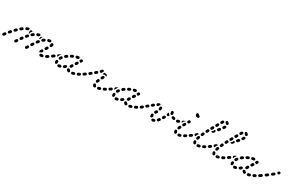

<svg xmlns="http://www.w3.org/2000/svg" viewBox="133 -1765 4561 3002"><g transform="rotate(30 2413.0 -264.0)"><path d="M451 -12Q450 -16 447 -20Q444 -24 441 -26Q433 -31 424 -29Q415 -27 410 -19L398 1Q395 4 394 9Q394 13 395 18Q396 22 398 26Q401 29 405 32Q413 37 422 34Q431 32 436 24L448 5Q450 1 451 -3Q452 -8 451 -12ZM42 -9Q41 -19 33 -24Q30 -27 26 -28Q21 -29 17 -29Q12 -28 8 -26Q5 -24 2 -20Q-5 -11 -12 -2Q-12 -2 -12 -1Q-18 6 -16 15Q-15 25 -7 30Q-4 33 1 34Q5 35 9 34Q14 34 18 31Q21 29 24 25Q24 25 25 24Q31 16 38 7Q43 0 42 -9ZM246 -27Q242 -29 238 -30Q234 -31 229 -30Q225 -29 221 -27Q217 -24 215 -21L202 -3Q197 5 199 14Q201 23 208 29Q212 31 216 32Q221 33 225 32Q230 31 233 29Q237 26 240 23L252 5Q257 -3 255 -12Q254 -21 246 -27ZM706 22Q710 20 713 16Q715 12 716 8Q717 4 717 -1Q715 -10 708 -15Q700 -21 691 -20Q682 -18 673 -18H672Q667 -18 663 -17Q659 -15 656 -12Q653 -9 651 -5Q649 0 649 4Q649 13 656 20Q662 27 671 27H673Q686 27 698 25Q702 24 706 22ZM798 -47Q796 -50 792 -53Q788 -56 784 -56Q780 -57 775 -57Q771 -56 767 -53Q757 -47 749 -42Q745 -40 742 -36Q739 -33 738 -28Q737 -24 738 -19Q738 -15 740 -11Q745 -3 754 -1Q763 2 771 -3Q781 -8 792 -16Q799 -21 801 -30Q803 -39 798 -47ZM623 -52Q627 -61 634 -75Q639 -83 648 -85Q657 -88 665 -83Q673 -79 676 -70Q678 -61 673 -53Q670 -46 667 -41Q661 -40 655 -38Q647 -34 640 -28Q637 -25 635 -22Q635 -22 635 -22Q635 -22 635 -23Q626 -26 623 -35Q619 -43 623 -52ZM94 -96Q90 -99 86 -100Q82 -102 77 -101Q73 -101 69 -99Q65 -97 62 -94Q54 -85 47 -76Q41 -69 42 -60Q42 -50 49 -44Q53 -41 57 -40Q61 -39 66 -39Q70 -39 74 -42Q78 -44 81 -47Q89 -56 96 -64Q102 -71 101 -81Q101 -90 94 -96ZM308 -86Q307 -91 305 -94Q303 -98 299 -101Q292 -106 282 -105Q273 -104 268 -96Q261 -87 255 -78Q252 -75 251 -70Q250 -66 251 -61Q251 -57 254 -53Q256 -49 260 -47Q263 -44 268 -43Q272 -42 276 -43Q281 -44 285 -46Q288 -48 291 -52Q298 -61 304 -69Q306 -73 308 -77Q309 -82 308 -86ZM491 -105Q487 -107 483 -108Q478 -109 474 -108Q470 -107 466 -104Q462 -102 460 -98L447 -79Q442 -71 444 -62Q446 -53 454 -48Q458 -45 462 -44Q466 -44 471 -45Q475 -45 479 -48Q483 -51 485 -54L498 -74Q503 -81 501 -90Q499 -100 491 -105ZM859 -90Q857 -94 853 -96Q849 -98 845 -99Q840 -100 836 -99Q832 -98 828 -95L824 -93Q817 -87 815 -78Q814 -69 819 -61Q822 -58 825 -55Q829 -53 833 -52Q838 -51 842 -52Q847 -53 850 -56L854 -59Q862 -64 863 -73Q865 -82 859 -90ZM668 -119Q669 -114 672 -111Q675 -107 679 -105Q686 -100 696 -102Q705 -104 709 -112L721 -132Q724 -136 724 -140Q725 -144 724 -149Q723 -153 720 -157Q718 -160 714 -163Q706 -168 697 -165Q688 -163 683 -155L671 -136Q669 -132 668 -127Q667 -123 668 -119ZM165 -147Q165 -151 164 -156Q162 -160 159 -163Q153 -170 143 -170Q134 -170 127 -163Q119 -155 111 -147Q107 -143 106 -139Q104 -135 104 -131Q104 -126 106 -122Q108 -118 111 -115Q114 -112 118 -110Q122 -108 127 -108Q131 -109 135 -110Q140 -112 143 -115Q151 -123 159 -131Q162 -134 164 -138Q165 -143 165 -147ZM366 -155Q365 -159 363 -163Q362 -167 358 -170Q351 -177 342 -176Q333 -176 326 -169Q319 -161 312 -152Q309 -148 307 -144Q306 -140 306 -135Q307 -131 309 -127Q311 -123 314 -120Q321 -114 331 -115Q340 -115 346 -123Q353 -131 360 -139Q363 -142 364 -146Q366 -150 366 -155ZM556 -164Q555 -168 553 -172Q551 -176 548 -179Q540 -185 531 -184Q522 -183 516 -176Q509 -167 501 -157Q496 -150 497 -140Q498 -131 506 -125Q509 -123 513 -122Q518 -120 522 -121Q527 -122 531 -124Q534 -126 537 -130Q544 -139 551 -147Q554 -151 555 -155Q556 -159 556 -164ZM232 -222Q226 -229 217 -231Q208 -232 200 -226Q191 -220 181 -212Q174 -206 173 -197Q172 -187 178 -180Q181 -177 185 -175Q189 -172 193 -172Q198 -171 202 -173Q206 -174 210 -177Q219 -184 227 -190Q235 -196 236 -205Q237 -214 232 -222ZM428 -230Q425 -233 421 -235Q417 -238 413 -238Q408 -239 404 -238Q400 -237 396 -234Q387 -227 378 -219Q375 -216 373 -212Q371 -208 370 -204Q370 -200 371 -195Q373 -191 375 -188Q382 -181 391 -180Q400 -179 407 -185Q415 -192 423 -198Q431 -204 432 -213Q433 -222 428 -230ZM716 -213Q712 -205 716 -196Q720 -187 728 -184Q732 -182 737 -182Q741 -182 745 -184Q750 -186 753 -189Q756 -192 757 -197Q760 -204 762 -211Q764 -218 764 -225Q764 -227 763 -229Q763 -238 756 -244Q749 -250 739 -250Q735 -249 731 -247Q727 -245 724 -242Q721 -239 720 -234Q718 -230 718 -226Q719 -225 719 -225Q719 -223 718 -220Q717 -217 716 -213ZM622 -223Q623 -227 622 -232Q621 -236 618 -240Q613 -247 603 -249Q594 -250 587 -245Q577 -238 567 -229Q564 -226 562 -222Q560 -218 560 -214Q559 -209 561 -205Q562 -201 565 -197Q571 -190 580 -190Q590 -189 597 -195Q605 -202 613 -208Q617 -211 619 -215Q621 -218 622 -223ZM332 -208Q331 -214 332 -219Q333 -225 333 -229Q333 -231 333 -233Q332 -238 333 -242Q334 -246 337 -250Q340 -254 343 -256Q347 -258 352 -259Q359 -260 366 -257Q372 -253 376 -247Q370 -242 363 -236Q357 -231 353 -223Q348 -215 348 -206Q347 -202 348 -198Q344 -199 341 -199Q339 -198 338 -198Q334 -202 332 -208ZM519 -210Q519 -213 520 -216Q522 -221 523 -224Q523 -225 523 -226Q523 -226 523 -227Q523 -227 523 -228Q523 -237 529 -244Q535 -251 544 -252Q547 -252 550 -251Q553 -251 556 -249Q554 -248 553 -246Q546 -241 542 -233Q538 -225 537 -215Q537 -211 537 -206Q533 -207 529 -206Q524 -206 519 -204Q519 -207 519 -210ZM290 -274Q278 -270 265 -265Q261 -263 258 -260Q255 -257 253 -253Q252 -248 252 -244Q252 -240 254 -235Q257 -227 266 -223Q275 -220 283 -224Q293 -228 302 -231Q304 -231 307 -232Q309 -234 310 -235Q310 -241 311 -246Q313 -254 317 -260Q316 -264 313 -267Q310 -270 307 -272Q303 -274 298 -275Q294 -275 290 -274ZM513 -260Q512 -264 510 -268Q508 -271 504 -273Q500 -276 496 -277Q492 -278 487 -277Q475 -275 463 -271Q454 -268 450 -259Q446 -251 449 -242Q450 -238 453 -235Q456 -231 460 -229Q464 -227 469 -227Q473 -227 477 -228Q486 -231 495 -233Q497 -233 498 -234Q500 -234 501 -235Q502 -239 503 -243Q506 -252 512 -259Q512 -259 513 -260ZM708 -258Q708 -259 708 -259Q708 -259 708 -260Q708 -269 701 -275Q695 -282 685 -281Q672 -281 659 -278Q649 -276 644 -268Q639 -261 641 -251Q643 -242 651 -237Q659 -232 668 -234Q677 -236 687 -236Q690 -237 692 -237Q695 -238 698 -240Q698 -240 698 -241Q701 -250 707 -257Q708 -258 708 -258Z M1037 15Q1040 11 1040 6Q1041 2 1040 -2Q1037 -11 1029 -16Q1021 -21 1012 -19Q1003 -16 995 -16Q986 -15 980 -8Q974 0 975 9Q975 13 977 17Q979 21 983 24Q986 27 990 28Q995 30 999 29Q1011 28 1023 25Q1028 24 1031 21Q1035 18 1037 15ZM1284 -12Q1282 -16 1280 -20Q1277 -23 1273 -25Q1269 -28 1264 -28Q1260 -28 1256 -27Q1246 -24 1237 -22Q1232 -21 1229 -18Q1225 -16 1223 -12Q1220 -8 1219 -4Q1219 1 1220 5Q1222 14 1230 19Q1237 24 1247 22Q1257 19 1269 16Q1278 13 1282 5Q1286 -3 1284 -12ZM1173 21Q1177 21 1182 20Q1186 18 1189 15Q1192 12 1194 8Q1198 0 1195 -9Q1192 -18 1183 -22Q1179 -24 1177 -27Q1175 -30 1171 -33Q1167 -36 1163 -37Q1159 -38 1154 -37Q1150 -36 1146 -34Q1138 -29 1136 -20Q1134 -11 1139 -3Q1143 4 1150 10Q1157 16 1164 19Q1169 21 1173 21ZM928 2Q924 0 922 -4Q919 -7 917 -12Q915 -22 915 -34Q915 -37 915 -40Q915 -49 922 -56Q929 -62 938 -62Q947 -61 954 -54Q960 -47 960 -38Q960 -36 960 -34Q960 -28 961 -24Q961 -23 961 -22Q961 -22 961 -21Q956 -14 954 -6Q953 -3 952 0Q951 1 949 2Q947 3 945 4Q941 5 937 4Q932 4 928 2ZM1075 -3Q1066 -5 1061 -13Q1059 -17 1058 -21Q1057 -26 1058 -30Q1059 -34 1062 -38Q1064 -42 1068 -44Q1076 -49 1085 -55Q1088 -58 1093 -59Q1097 -60 1101 -60Q1106 -59 1110 -57Q1113 -54 1116 -51Q1118 -48 1119 -45Q1120 -42 1120 -39Q1116 -33 1114 -25Q1114 -23 1113 -21Q1113 -20 1112 -20Q1112 -20 1111 -19Q1102 -12 1092 -6Q1085 -1 1075 -3ZM1365 -51Q1363 -55 1360 -58Q1356 -60 1352 -62Q1348 -63 1343 -63Q1339 -62 1335 -60Q1326 -55 1316 -51Q1312 -49 1309 -46Q1306 -43 1305 -38Q1303 -34 1304 -30Q1304 -25 1306 -21Q1310 -13 1319 -10Q1327 -6 1336 -10Q1346 -15 1356 -20Q1364 -25 1367 -34Q1369 -42 1365 -51ZM1428 -73Q1429 -78 1428 -82Q1427 -86 1424 -90Q1419 -98 1410 -99Q1401 -101 1393 -95L1391 -94Q1388 -92 1385 -88Q1383 -84 1382 -80Q1381 -75 1382 -71Q1383 -66 1386 -63Q1391 -55 1400 -54Q1409 -52 1417 -57L1419 -59Q1423 -61 1425 -65Q1427 -69 1428 -73ZM859 -62 871 -71Q879 -76 881 -85Q882 -94 877 -102Q872 -110 863 -111Q854 -113 846 -108L834 -99L828 -95Q821 -90 819 -81Q817 -72 823 -64Q825 -60 829 -58Q833 -56 837 -55Q841 -54 846 -55Q850 -56 854 -59ZM1148 -90Q1153 -99 1159 -110Q1164 -118 1173 -120Q1182 -123 1190 -118Q1194 -116 1197 -112Q1199 -109 1200 -104Q1202 -100 1201 -96Q1200 -91 1198 -87Q1193 -78 1189 -70Q1186 -66 1183 -63Q1180 -60 1175 -59Q1174 -58 1173 -58Q1172 -58 1171 -58Q1170 -58 1168 -59Q1163 -60 1159 -60Q1159 -60 1158 -60Q1158 -60 1158 -60Q1150 -64 1147 -73Q1144 -82 1148 -90ZM936 -98Q937 -94 939 -90Q942 -87 946 -85Q950 -82 954 -82Q959 -81 963 -82Q967 -84 971 -86Q975 -89 977 -93Q981 -101 987 -109Q990 -112 991 -117Q992 -121 991 -125Q991 -130 988 -134Q986 -137 982 -140Q975 -146 966 -144Q956 -143 951 -135Q944 -125 938 -115Q936 -112 935 -107Q934 -103 936 -98ZM933 -160Q927 -160 922 -157L904 -146Q896 -141 894 -132Q892 -123 897 -115Q899 -111 903 -108Q907 -106 911 -105Q911 -105 912 -105Q912 -105 912 -105Q912 -108 913 -111Q914 -119 918 -127Q925 -138 933 -149Q937 -154 943 -159Q938 -161 933 -160ZM1206 -183 1197 -169Q1194 -165 1194 -161Q1193 -157 1194 -152Q1194 -148 1197 -144Q1199 -140 1203 -138Q1211 -133 1220 -135Q1229 -136 1234 -144L1244 -158L1246 -162Q1251 -170 1250 -179Q1248 -188 1240 -193Q1236 -196 1232 -196Q1227 -197 1223 -196Q1219 -196 1215 -193Q1211 -191 1209 -187ZM994 -173Q994 -169 995 -165Q996 -160 999 -157Q1002 -154 1006 -151Q1010 -149 1015 -149Q1019 -148 1023 -150Q1028 -151 1031 -154Q1039 -160 1047 -166Q1054 -172 1056 -181Q1057 -190 1052 -198Q1046 -205 1037 -207Q1028 -208 1020 -203Q1011 -196 1002 -189Q999 -186 997 -182Q995 -178 994 -173ZM1072 -210Q1076 -202 1085 -199Q1094 -196 1102 -200Q1112 -205 1121 -209Q1129 -213 1132 -221Q1136 -230 1132 -239Q1128 -247 1119 -250Q1111 -254 1102 -250Q1092 -245 1082 -240Q1074 -236 1071 -227Q1068 -218 1072 -210ZM1244 -243Q1244 -244 1244 -244L1247 -249Q1252 -257 1261 -260Q1270 -262 1278 -258Q1286 -253 1289 -244Q1291 -235 1287 -227Q1283 -220 1279 -213Q1276 -209 1272 -206Q1268 -203 1263 -202Q1258 -208 1252 -212Q1246 -216 1238 -218Q1237 -223 1237 -227Q1238 -232 1240 -236Q1242 -240 1244 -243Q1244 -243 1244 -243ZM1154 -247Q1155 -243 1158 -239Q1161 -235 1164 -233Q1168 -231 1173 -230Q1177 -229 1181 -230Q1191 -232 1200 -233Q1209 -234 1215 -241Q1221 -249 1220 -258Q1219 -267 1212 -273Q1204 -279 1195 -278Q1184 -277 1171 -274Q1162 -272 1157 -264Q1152 -256 1154 -247Z M1752 5Q1754 1 1754 -3Q1754 -8 1753 -12Q1750 -21 1741 -25Q1733 -29 1724 -26Q1714 -22 1705 -20Q1701 -19 1697 -16Q1694 -13 1691 -9Q1689 -6 1689 -1Q1688 3 1689 8Q1692 17 1700 21Q1708 26 1717 23Q1727 21 1739 17Q1743 15 1746 12Q1750 9 1752 5ZM1632 21Q1623 16 1618 8Q1612 0 1610 -10Q1607 -19 1612 -27Q1617 -35 1626 -37Q1630 -38 1635 -38Q1639 -37 1643 -35Q1647 -32 1649 -29Q1652 -25 1653 -21Q1654 -19 1654 -19Q1655 -18 1655 -18Q1660 -15 1663 -11Q1665 -6 1666 -1Q1666 2 1666 4Q1666 7 1665 9Q1664 11 1663 13Q1658 21 1649 23Q1640 26 1632 21ZM1834 -51Q1832 -55 1829 -58Q1825 -61 1821 -62Q1817 -63 1812 -63Q1808 -63 1804 -61Q1795 -56 1785 -51Q1781 -49 1778 -46Q1775 -43 1774 -38Q1772 -34 1773 -30Q1773 -25 1775 -21Q1779 -13 1788 -10Q1796 -7 1805 -11Q1815 -16 1825 -21Q1833 -25 1836 -34Q1838 -43 1834 -51ZM1896 -73Q1897 -78 1896 -82Q1895 -86 1892 -90Q1887 -98 1878 -99Q1869 -101 1861 -95H1860Q1856 -92 1854 -88Q1852 -84 1851 -80Q1850 -76 1851 -71Q1852 -67 1855 -63Q1860 -56 1869 -54Q1879 -53 1886 -58L1887 -59Q1891 -61 1893 -65Q1895 -69 1896 -73ZM1442 -103Q1439 -106 1435 -109Q1431 -111 1427 -112Q1423 -112 1418 -111Q1414 -110 1410 -108Q1401 -101 1393 -95Q1386 -90 1384 -81Q1382 -72 1388 -64Q1390 -60 1394 -58Q1398 -56 1402 -55Q1406 -54 1411 -55Q1415 -56 1419 -59Q1427 -64 1437 -71Q1444 -77 1446 -86Q1447 -95 1442 -103ZM1634 -61Q1642 -59 1651 -63Q1659 -67 1662 -76Q1665 -85 1669 -95Q1672 -103 1669 -112Q1665 -120 1656 -124Q1648 -127 1639 -124Q1631 -120 1627 -111Q1623 -100 1619 -90Q1616 -81 1621 -73Q1625 -64 1634 -61ZM1518 -141Q1518 -146 1517 -150Q1516 -154 1513 -158Q1507 -165 1498 -166Q1489 -167 1482 -162L1465 -148Q1457 -143 1456 -133Q1455 -124 1461 -117Q1467 -110 1476 -108Q1485 -107 1492 -113L1509 -126Q1513 -129 1515 -133Q1517 -137 1518 -141ZM1667 -145Q1675 -141 1684 -143Q1693 -145 1698 -154Q1703 -162 1708 -171Q1713 -179 1711 -188Q1709 -198 1701 -202Q1697 -205 1693 -205Q1688 -206 1684 -205Q1680 -204 1676 -201Q1672 -199 1670 -195Q1664 -185 1659 -176Q1654 -168 1657 -159Q1659 -150 1667 -145ZM1582 -216Q1576 -223 1567 -224Q1558 -224 1551 -218L1534 -205Q1527 -198 1526 -189Q1526 -180 1532 -173Q1538 -166 1547 -165Q1556 -164 1563 -170L1580 -184Q1587 -190 1588 -199Q1588 -209 1582 -216ZM1662 -242Q1665 -250 1673 -255Q1681 -259 1690 -256Q1698 -253 1708 -252Q1712 -251 1716 -249Q1720 -246 1722 -243Q1725 -239 1726 -235Q1727 -230 1726 -226Q1726 -223 1724 -220Q1723 -217 1721 -215Q1717 -219 1713 -222Q1705 -226 1697 -227Q1688 -229 1679 -227Q1671 -225 1665 -221Q1665 -222 1664 -223Q1664 -224 1663 -224Q1661 -228 1661 -233Q1660 -237 1662 -242ZM1600 -232Q1594 -238 1594 -248Q1594 -257 1601 -264Q1609 -271 1615 -278Q1618 -281 1622 -283Q1626 -285 1631 -285Q1635 -285 1639 -284Q1644 -282 1647 -279Q1649 -277 1651 -274Q1652 -271 1653 -268Q1651 -266 1649 -263Q1643 -257 1640 -249Q1639 -243 1638 -238Q1635 -235 1632 -231Q1625 -225 1616 -225Q1607 -225 1600 -232Z M2070 15Q2073 11 2073 6Q2074 2 2073 -2Q2070 -11 2062 -16Q2054 -21 2045 -19Q2036 -16 2028 -16Q2019 -15 2013 -8Q2007 0 2008 9Q2008 13 2010 17Q2012 21 2016 24Q2019 27 2023 28Q2028 30 2032 29Q2044 28 2056 25Q2061 24 2064 21Q2068 18 2070 15ZM2317 -12Q2315 -16 2313 -20Q2310 -23 2306 -25Q2302 -28 2297 -28Q2293 -28 2289 -27Q2279 -24 2270 -22Q2265 -21 2262 -18Q2258 -16 2256 -12Q2253 -8 2252 -4Q2252 1 2253 5Q2255 14 2263 19Q2270 24 2280 22Q2290 19 2302 16Q2311 13 2315 5Q2319 -3 2317 -12ZM2206 21Q2210 21 2215 20Q2219 18 2222 15Q2225 12 2227 8Q2231 0 2228 -9Q2225 -18 2216 -22Q2212 -24 2210 -27Q2208 -30 2204 -33Q2200 -36 2196 -37Q2192 -38 2187 -37Q2183 -36 2179 -34Q2171 -29 2169 -20Q2167 -11 2172 -3Q2176 4 2183 10Q2190 16 2197 19Q2202 21 2206 21ZM1961 2Q1957 0 1955 -4Q1952 -7 1950 -12Q1948 -22 1948 -34Q1948 -37 1948 -40Q1948 -49 1955 -56Q1962 -62 1971 -62Q1980 -61 1987 -54Q1993 -47 1993 -38Q1993 -36 1993 -34Q1993 -28 1994 -24Q1994 -23 1994 -22Q1994 -22 1994 -21Q1989 -14 1987 -6Q1986 -3 1985 0Q1984 1 1982 2Q1980 3 1978 4Q1974 5 1970 4Q1965 4 1961 2ZM2108 -3Q2099 -5 2094 -13Q2092 -17 2091 -21Q2090 -26 2091 -30Q2092 -34 2095 -38Q2097 -42 2101 -44Q2109 -49 2118 -55Q2121 -58 2126 -59Q2130 -60 2134 -60Q2139 -59 2143 -57Q2146 -54 2149 -51Q2151 -48 2152 -45Q2153 -42 2153 -39Q2149 -33 2147 -25Q2147 -23 2146 -21Q2146 -20 2145 -20Q2145 -20 2144 -19Q2135 -12 2125 -6Q2118 -1 2108 -3ZM2398 -51Q2396 -55 2393 -58Q2389 -60 2385 -62Q2381 -63 2376 -63Q2372 -62 2368 -60Q2359 -55 2349 -51Q2345 -49 2342 -46Q2339 -43 2338 -38Q2336 -34 2337 -30Q2337 -25 2339 -21Q2343 -13 2352 -10Q2360 -6 2369 -10Q2379 -15 2389 -20Q2397 -25 2400 -34Q2402 -42 2398 -51ZM2461 -73Q2462 -78 2461 -82Q2460 -86 2457 -90Q2452 -98 2443 -99Q2434 -101 2426 -95L2424 -94Q2421 -92 2418 -88Q2416 -84 2415 -80Q2414 -75 2415 -71Q2416 -66 2419 -63Q2424 -55 2433 -54Q2442 -52 2450 -57L2452 -59Q2456 -61 2458 -65Q2460 -69 2461 -73ZM1892 -62 1904 -71Q1912 -76 1914 -85Q1915 -94 1910 -102Q1905 -110 1896 -111Q1887 -113 1879 -108L1867 -99L1861 -95Q1854 -90 1852 -81Q1850 -72 1856 -64Q1858 -60 1862 -58Q1866 -56 1870 -55Q1874 -54 1879 -55Q1883 -56 1887 -59ZM2181 -90Q2186 -99 2192 -110Q2197 -118 2206 -120Q2215 -123 2223 -118Q2227 -116 2230 -112Q2232 -109 2233 -104Q2235 -100 2234 -96Q2233 -91 2231 -87Q2226 -78 2222 -70Q2219 -66 2216 -63Q2213 -60 2208 -59Q2207 -58 2206 -58Q2205 -58 2204 -58Q2203 -58 2201 -59Q2196 -60 2192 -60Q2192 -60 2191 -60Q2191 -60 2191 -60Q2183 -64 2180 -73Q2177 -82 2181 -90ZM1969 -98Q1970 -94 1972 -90Q1975 -87 1979 -85Q1983 -82 1987 -82Q1992 -81 1996 -82Q2000 -84 2004 -86Q2008 -89 2010 -93Q2014 -101 2020 -109Q2023 -112 2024 -117Q2025 -121 2024 -125Q2024 -130 2021 -134Q2019 -137 2015 -140Q2008 -146 1999 -144Q1989 -143 1984 -135Q1977 -125 1971 -115Q1969 -112 1968 -107Q1967 -103 1969 -98ZM1966 -160Q1960 -160 1955 -157L1937 -146Q1929 -141 1927 -132Q1925 -123 1930 -115Q1932 -111 1936 -108Q1940 -106 1944 -105Q1944 -105 1945 -105Q1945 -105 1945 -105Q1945 -108 1946 -111Q1947 -119 1951 -127Q1958 -138 1966 -149Q1970 -154 1976 -159Q1971 -161 1966 -160ZM2239 -183 2230 -169Q2227 -165 2227 -161Q2226 -157 2227 -152Q2227 -148 2230 -144Q2232 -140 2236 -138Q2244 -133 2253 -135Q2262 -136 2267 -144L2277 -158L2279 -162Q2284 -170 2283 -179Q2281 -188 2273 -193Q2269 -196 2265 -196Q2260 -197 2256 -196Q2252 -196 2248 -193Q2244 -191 2242 -187ZM2027 -173Q2027 -169 2028 -165Q2029 -160 2032 -157Q2035 -154 2039 -151Q2043 -149 2048 -149Q2052 -148 2056 -150Q2061 -151 2064 -154Q2072 -160 2080 -166Q2087 -172 2089 -181Q2090 -190 2085 -198Q2079 -205 2070 -207Q2061 -208 2053 -203Q2044 -196 2035 -189Q2032 -186 2030 -182Q2028 -178 2027 -173ZM2105 -210Q2109 -202 2118 -199Q2127 -196 2135 -200Q2145 -205 2154 -209Q2162 -213 2165 -221Q2169 -230 2165 -239Q2161 -247 2152 -250Q2144 -254 2135 -250Q2125 -245 2115 -240Q2107 -236 2104 -227Q2101 -218 2105 -210ZM2277 -243Q2277 -244 2277 -244L2280 -249Q2285 -257 2294 -260Q2303 -262 2311 -258Q2319 -253 2322 -244Q2324 -235 2320 -227Q2316 -220 2312 -213Q2309 -209 2305 -206Q2301 -203 2296 -202Q2291 -208 2285 -212Q2279 -216 2271 -218Q2270 -223 2270 -227Q2271 -232 2273 -236Q2275 -240 2277 -243Q2277 -243 2277 -243ZM2187 -247Q2188 -243 2191 -239Q2194 -235 2197 -233Q2201 -231 2206 -230Q2210 -229 2214 -230Q2224 -232 2233 -233Q2242 -234 2248 -241Q2254 -249 2253 -258Q2252 -267 2245 -273Q2237 -279 2228 -278Q2217 -277 2204 -274Q2195 -272 2190 -264Q2185 -256 2187 -247Z M2734 13Q2739 5 2736 -4Q2735 -5 2735 -5Q2735 -6 2735 -7Q2732 -10 2730 -13Q2728 -15 2727 -15Q2726 -16 2724 -17Q2720 -19 2716 -19Q2711 -20 2707 -18Q2701 -16 2696 -16Q2696 -16 2695 -16Q2691 -16 2687 -15Q2682 -13 2679 -10Q2676 -7 2674 -3Q2672 1 2672 5Q2672 15 2678 22Q2685 28 2694 29Q2695 29 2696 29Q2708 29 2721 24Q2730 21 2734 13ZM2795 -69Q2792 -72 2787 -73Q2783 -75 2779 -74Q2774 -74 2770 -72Q2766 -69 2764 -66Q2758 -58 2752 -52Q2749 -48 2747 -44Q2746 -40 2746 -35Q2746 -31 2748 -27Q2750 -23 2753 -20Q2760 -14 2769 -14Q2779 -14 2785 -21Q2792 -29 2799 -38Q2805 -45 2804 -54Q2803 -64 2795 -69ZM2637 -19Q2634 -21 2631 -25Q2629 -28 2628 -33Q2626 -43 2626 -54Q2626 -56 2626 -58Q2626 -68 2633 -74Q2640 -80 2649 -80Q2654 -80 2658 -78Q2662 -76 2665 -73Q2668 -69 2669 -65Q2671 -61 2671 -56Q2671 -55 2671 -54Q2671 -47 2672 -42Q2672 -39 2672 -37Q2672 -35 2672 -33Q2667 -30 2664 -27Q2658 -22 2655 -15Q2655 -15 2655 -15Q2654 -15 2654 -15Q2650 -14 2645 -15Q2641 -16 2637 -19ZM2476 -87Q2477 -91 2476 -96Q2474 -100 2471 -103Q2466 -111 2456 -112Q2447 -113 2440 -107Q2430 -99 2425 -96Q2422 -93 2419 -89Q2417 -86 2416 -81Q2415 -77 2416 -73Q2417 -68 2419 -64Q2425 -57 2434 -55Q2443 -53 2451 -58Q2457 -62 2468 -72Q2472 -75 2474 -78Q2476 -82 2476 -87ZM2851 -131Q2850 -136 2847 -139Q2844 -143 2840 -145Q2832 -149 2823 -147Q2814 -144 2810 -136Q2805 -127 2800 -119Q2795 -111 2797 -102Q2800 -93 2808 -88Q2816 -84 2825 -86Q2834 -88 2838 -96Q2843 -105 2849 -114Q2851 -118 2852 -122Q2852 -127 2851 -131ZM2654 -133Q2659 -140 2664 -148Q2669 -156 2678 -158Q2687 -160 2695 -155Q2703 -150 2705 -141Q2707 -132 2703 -124Q2697 -115 2690 -106Q2688 -103 2684 -100Q2680 -98 2675 -97Q2674 -97 2672 -97Q2671 -97 2669 -97Q2668 -98 2667 -98Q2663 -100 2659 -101Q2659 -101 2659 -101Q2659 -101 2659 -101Q2651 -107 2650 -116Q2648 -125 2654 -133ZM2543 -144Q2544 -148 2542 -153Q2541 -157 2538 -160Q2532 -167 2523 -168Q2514 -169 2506 -163L2491 -150Q2484 -144 2483 -135Q2482 -125 2488 -118Q2495 -111 2504 -110Q2513 -110 2520 -116L2536 -129Q2539 -132 2541 -136Q2543 -139 2543 -144ZM3059 -171Q3060 -180 3053 -187Q3046 -193 3037 -193V-194Q3027 -194 3021 -187Q3014 -180 3014 -171Q3014 -162 3021 -155Q3027 -149 3037 -149Q3046 -148 3053 -155Q3059 -162 3059 -171ZM2964 -156Q2952 -159 2942 -163Q2938 -165 2935 -168Q2931 -171 2930 -175Q2928 -179 2928 -184Q2928 -188 2929 -192Q2933 -201 2941 -205Q2950 -208 2959 -205Q2966 -202 2975 -200Q2983 -198 2988 -191Q2992 -185 2992 -177Q2992 -176 2992 -175Q2992 -174 2992 -174Q2991 -173 2991 -173Q2989 -163 2981 -159Q2973 -154 2964 -156ZM2883 -190Q2885 -188 2888 -188L2881 -174Q2877 -166 2868 -163Q2859 -161 2851 -165Q2847 -167 2844 -170Q2841 -174 2840 -178Q2838 -182 2839 -187Q2839 -191 2841 -195L2850 -213Q2852 -216 2854 -218Q2856 -220 2859 -222Q2860 -219 2861 -216Q2863 -208 2869 -201Q2875 -194 2883 -190ZM2606 -215Q2601 -223 2591 -224Q2582 -225 2575 -219L2559 -207Q2552 -201 2551 -192Q2550 -182 2555 -175Q2561 -168 2570 -167Q2580 -166 2587 -171L2603 -184Q2610 -190 2611 -199Q2612 -208 2606 -215ZM2686 -217Q2686 -226 2692 -233Q2698 -240 2707 -241Q2716 -242 2723 -236Q2731 -230 2731 -221Q2732 -217 2732 -213Q2732 -204 2730 -195Q2729 -186 2721 -181Q2714 -175 2704 -176Q2704 -177 2704 -177Q2703 -177 2703 -177Q2700 -178 2697 -179Q2691 -182 2688 -189Q2685 -195 2686 -202Q2687 -208 2687 -213Q2687 -215 2686 -217ZM2882 -223Q2879 -235 2878 -248Q2877 -257 2883 -264Q2889 -271 2899 -272Q2908 -272 2915 -266Q2922 -260 2923 -251Q2923 -243 2925 -236Q2926 -233 2926 -229Q2926 -224 2924 -221Q2921 -218 2917 -215Q2915 -212 2913 -209Q2912 -209 2912 -209Q2911 -208 2911 -208Q2902 -205 2893 -210Q2885 -214 2882 -223ZM2625 -229Q2620 -237 2622 -246Q2624 -255 2632 -260Q2644 -267 2653 -271Q2662 -274 2670 -271Q2679 -267 2682 -258Q2683 -258 2683 -257Q2683 -256 2683 -256Q2678 -252 2675 -248Q2669 -241 2666 -232Q2665 -229 2665 -226Q2660 -224 2655 -221Q2647 -217 2638 -219Q2629 -221 2625 -229Z M3205 11Q3207 7 3208 3Q3208 -2 3206 -6Q3205 -10 3202 -14Q3199 -17 3195 -19Q3191 -21 3187 -21Q3182 -22 3178 -20Q3169 -17 3160 -16Q3151 -14 3146 -6Q3141 2 3143 11Q3145 20 3152 25Q3160 30 3169 29Q3180 26 3192 22Q3196 21 3200 18Q3203 15 3205 11ZM3097 18Q3093 17 3089 15Q3085 13 3082 9Q3073 -3 3070 -21Q3069 -30 3075 -38Q3080 -45 3090 -46Q3099 -48 3106 -42Q3114 -36 3115 -27Q3116 -21 3118 -18Q3120 -16 3121 -14Q3122 -11 3122 -9Q3121 -5 3120 -1Q3120 3 3120 7Q3119 9 3117 10Q3116 12 3114 13Q3111 16 3106 17Q3102 18 3097 18ZM3285 -50Q3280 -58 3271 -61Q3262 -63 3254 -58Q3245 -52 3236 -47Q3228 -43 3226 -34Q3223 -25 3228 -17Q3230 -13 3233 -10Q3237 -7 3241 -6Q3246 -5 3250 -6Q3255 -6 3258 -8Q3268 -13 3277 -19Q3285 -24 3287 -33Q3289 -43 3285 -50ZM3341 -90Q3339 -94 3335 -96Q3331 -98 3327 -99Q3323 -100 3318 -99Q3314 -98 3310 -95Q3302 -90 3300 -81Q3299 -71 3304 -64Q3307 -60 3310 -58Q3314 -55 3319 -54Q3323 -54 3327 -55Q3332 -56 3335 -58L3336 -59Q3344 -64 3345 -73Q3347 -82 3341 -90ZM3089 -82Q3087 -86 3087 -90Q3088 -95 3089 -99Q3094 -108 3099 -118Q3103 -127 3112 -129Q3121 -132 3129 -128Q3133 -126 3136 -123Q3139 -119 3140 -115Q3142 -111 3142 -106Q3141 -102 3139 -98Q3134 -88 3130 -80Q3127 -73 3120 -69Q3113 -66 3106 -67Q3105 -67 3103 -68Q3103 -68 3102 -68Q3102 -68 3101 -68Q3101 -69 3100 -69Q3096 -71 3093 -74Q3090 -77 3089 -82ZM3141 -149Q3144 -147 3149 -146Q3153 -146 3158 -147Q3162 -148 3165 -151Q3169 -154 3171 -157L3182 -176Q3186 -184 3184 -193Q3181 -202 3173 -206Q3165 -211 3156 -209Q3147 -206 3143 -198L3132 -180Q3127 -172 3130 -163Q3132 -154 3141 -149ZM3078 -185Q3077 -189 3074 -192Q3071 -196 3067 -198Q3063 -200 3059 -200Q3054 -200 3050 -199Q3040 -196 3030 -192Q3026 -191 3023 -188Q3019 -185 3017 -181Q3015 -177 3015 -173Q3014 -168 3016 -164Q3018 -155 3027 -151Q3035 -147 3044 -150Q3054 -153 3064 -156Q3073 -159 3077 -168Q3081 -176 3078 -185ZM3150 -230Q3151 -230 3151 -231Q3147 -233 3141 -234Q3135 -234 3130 -231Q3122 -227 3112 -223Q3103 -219 3100 -210Q3097 -202 3101 -193Q3102 -190 3104 -187Q3106 -185 3109 -183Q3110 -187 3113 -191L3123 -209Q3127 -217 3134 -222Q3141 -228 3150 -230ZM3181 -264Q3182 -266 3183 -267L3184 -268Q3188 -275 3196 -278Q3205 -280 3213 -276Q3221 -272 3224 -264Q3227 -255 3223 -246Q3222 -244 3221 -242L3216 -234Q3211 -226 3202 -224Q3193 -222 3185 -227Q3179 -230 3176 -237Q3173 -244 3175 -250Q3175 -254 3177 -258Q3178 -261 3181 -264ZM3303 -405Q3305 -400 3305 -396Q3304 -391 3302 -387Q3301 -383 3297 -380Q3294 -377 3290 -376Q3283 -374 3276 -374Q3268 -374 3260 -377Q3253 -380 3247 -385Q3242 -391 3239 -398Q3236 -406 3236 -414Q3236 -416 3236 -417Q3236 -426 3243 -433Q3250 -439 3260 -438Q3264 -438 3268 -435Q3272 -433 3275 -430Q3277 -428 3278 -425Q3280 -422 3280 -419Q3288 -420 3294 -416Q3301 -412 3303 -405Z M3546 8Q3549 4 3549 0Q3550 -5 3549 -9Q3546 -18 3538 -23Q3530 -27 3521 -25Q3512 -23 3503 -21Q3493 -20 3488 -12Q3483 -5 3484 5Q3485 9 3487 13Q3489 17 3493 19Q3497 22 3501 23Q3505 24 3510 23Q3521 21 3533 18Q3537 17 3541 15Q3544 12 3546 8ZM3439 12Q3435 11 3431 9Q3427 7 3425 3Q3420 -3 3417 -10Q3413 -18 3412 -26Q3410 -35 3416 -42Q3421 -50 3430 -52Q3439 -53 3447 -48Q3455 -43 3456 -34Q3457 -28 3460 -24Q3462 -22 3463 -20Q3464 -18 3464 -15Q3463 -12 3462 -9Q3461 -3 3461 2Q3460 4 3459 5Q3458 6 3456 8Q3452 10 3448 11Q3444 13 3439 12ZM3629 -50Q3626 -54 3623 -57Q3619 -59 3615 -61Q3611 -62 3606 -61Q3602 -61 3598 -58Q3589 -53 3580 -49Q3572 -44 3569 -35Q3566 -26 3571 -18Q3575 -10 3584 -7Q3593 -4 3601 -9Q3610 -14 3620 -19Q3629 -24 3631 -33Q3633 -42 3629 -50ZM3686 -90Q3684 -94 3680 -96Q3676 -98 3672 -99Q3667 -100 3663 -99Q3659 -98 3655 -95H3654Q3646 -89 3645 -80Q3643 -71 3648 -63Q3651 -60 3655 -57Q3659 -55 3663 -54Q3667 -53 3672 -54Q3676 -55 3680 -58L3681 -59Q3689 -64 3690 -73Q3692 -82 3686 -90ZM3358 -103Q3356 -106 3352 -108Q3348 -111 3344 -112Q3339 -112 3335 -111Q3331 -110 3327 -107Q3318 -101 3310 -95Q3302 -90 3301 -81Q3299 -72 3305 -64Q3310 -56 3319 -55Q3328 -53 3336 -59Q3344 -64 3353 -71Q3361 -77 3362 -86Q3364 -95 3358 -103ZM3438 -75Q3447 -73 3455 -77Q3463 -81 3466 -90Q3469 -99 3472 -109Q3474 -114 3474 -118Q3474 -123 3472 -127Q3470 -131 3466 -134Q3463 -137 3459 -138Q3455 -140 3450 -139Q3446 -139 3442 -137Q3438 -135 3435 -132Q3432 -129 3430 -125Q3426 -114 3423 -104Q3420 -95 3425 -86Q3429 -78 3438 -75ZM3430 -157Q3430 -157 3430 -157Q3429 -158 3429 -158Q3423 -165 3414 -167Q3405 -168 3397 -162L3381 -149Q3374 -143 3372 -133Q3371 -124 3377 -117Q3382 -112 3388 -109Q3395 -107 3401 -109Q3401 -110 3402 -110Q3405 -121 3409 -132Q3412 -140 3417 -147Q3423 -153 3430 -157ZM3456 -173Q3458 -169 3461 -165Q3464 -162 3468 -160Q3476 -156 3485 -160Q3494 -163 3498 -171L3506 -191Q3510 -199 3507 -208Q3504 -216 3495 -220Q3487 -224 3478 -221Q3469 -218 3465 -209L3457 -190Q3455 -186 3455 -181Q3455 -177 3456 -173ZM3506 -242Q3514 -237 3523 -240Q3532 -243 3536 -251L3546 -270Q3550 -278 3547 -287Q3544 -296 3536 -300Q3528 -305 3519 -302Q3510 -299 3506 -291L3496 -272Q3492 -264 3495 -255Q3498 -246 3506 -242ZM3628 -340Q3625 -343 3621 -345Q3616 -347 3612 -346Q3610 -342 3608 -338L3598 -319Q3594 -312 3587 -306Q3582 -302 3577 -300Q3577 -298 3579 -296Q3580 -295 3581 -293Q3588 -287 3597 -287Q3606 -286 3613 -293L3628 -308Q3635 -315 3635 -324Q3635 -333 3628 -340ZM3537 -335Q3538 -330 3541 -327Q3544 -323 3547 -321Q3556 -317 3565 -319Q3574 -322 3578 -330L3588 -348Q3593 -357 3590 -366Q3588 -375 3580 -379Q3571 -384 3562 -381Q3554 -378 3549 -370L3539 -352Q3537 -348 3536 -343Q3536 -339 3537 -335ZM3688 -407Q3681 -413 3672 -412Q3662 -411 3656 -404Q3650 -397 3643 -389Q3636 -382 3637 -373Q3637 -363 3644 -357Q3651 -351 3661 -351Q3670 -352 3676 -359Q3684 -367 3690 -375Q3697 -382 3696 -391Q3695 -401 3688 -407ZM3592 -400Q3600 -395 3609 -397Q3618 -400 3622 -408L3633 -426Q3637 -434 3635 -443Q3633 -452 3625 -457Q3616 -462 3607 -459Q3598 -457 3594 -449L3583 -430Q3579 -422 3581 -413Q3583 -404 3592 -400ZM3738 -482Q3737 -482 3737 -482Q3737 -482 3737 -482Q3730 -481 3723 -483Q3721 -483 3720 -483Q3716 -482 3713 -479Q3709 -477 3707 -473Q3703 -465 3697 -456Q3692 -449 3693 -439Q3695 -430 3703 -425Q3711 -420 3720 -422Q3729 -424 3734 -431Q3741 -442 3746 -451Q3751 -459 3748 -468Q3746 -477 3738 -482ZM3636 -478Q3640 -475 3644 -475Q3648 -474 3653 -475Q3657 -476 3661 -479Q3664 -482 3667 -485Q3673 -495 3677 -502Q3683 -509 3681 -519Q3680 -528 3672 -533Q3664 -539 3655 -537Q3646 -535 3641 -528Q3635 -520 3628 -509Q3623 -501 3626 -492Q3628 -483 3636 -478ZM3708 -561Q3712 -563 3716 -563Q3721 -563 3725 -561Q3733 -558 3739 -552Q3746 -547 3751 -539Q3756 -531 3754 -522Q3752 -513 3744 -508Q3737 -503 3728 -505Q3718 -507 3713 -515Q3711 -518 3708 -519Q3707 -520 3705 -520Q3704 -521 3703 -522Q3703 -522 3703 -522Q3702 -532 3697 -539Q3695 -541 3694 -543Q3694 -545 3694 -546Q3695 -547 3695 -549Q3697 -553 3700 -556Q3703 -559 3708 -561Z M3891 8Q3894 4 3894 0Q3895 -5 3894 -9Q3891 -18 3883 -23Q3875 -27 3866 -25Q3857 -23 3848 -21Q3838 -20 3833 -12Q3828 -5 3829 5Q3830 9 3832 13Q3834 17 3838 19Q3842 22 3846 23Q3850 24 3855 23Q3866 21 3878 18Q3882 17 3886 15Q3889 12 3891 8ZM3784 12Q3780 11 3776 9Q3772 7 3770 3Q3765 -3 3762 -10Q3758 -18 3757 -26Q3755 -35 3761 -42Q3766 -50 3775 -52Q3784 -53 3792 -48Q3800 -43 3801 -34Q3802 -28 3805 -24Q3807 -22 3808 -20Q3809 -18 3809 -15Q3808 -12 3807 -9Q3806 -3 3806 2Q3805 4 3804 5Q3803 6 3801 8Q3797 10 3793 11Q3789 13 3784 12ZM3974 -50Q3971 -54 3968 -57Q3964 -59 3960 -61Q3956 -62 3951 -61Q3947 -61 3943 -58Q3934 -53 3925 -49Q3917 -44 3914 -35Q3911 -26 3916 -18Q3920 -10 3929 -7Q3938 -4 3946 -9Q3955 -14 3965 -19Q3974 -24 3976 -33Q3978 -42 3974 -50ZM4031 -90Q4029 -94 4025 -96Q4021 -98 4017 -99Q4012 -100 4008 -99Q4004 -98 4000 -95H3999Q3991 -89 3990 -80Q3988 -71 3993 -63Q3996 -60 4000 -57Q4004 -55 4008 -54Q4012 -53 4017 -54Q4021 -55 4025 -58L4026 -59Q4034 -64 4035 -73Q4037 -82 4031 -90ZM3703 -103Q3701 -106 3697 -108Q3693 -111 3689 -112Q3684 -112 3680 -111Q3676 -110 3672 -107Q3663 -101 3655 -95Q3647 -90 3646 -81Q3644 -72 3650 -64Q3655 -56 3664 -55Q3673 -53 3681 -59Q3689 -64 3698 -71Q3706 -77 3707 -86Q3709 -95 3703 -103ZM3783 -75Q3792 -73 3800 -77Q3808 -81 3811 -90Q3814 -99 3817 -109Q3819 -114 3819 -118Q3819 -123 3817 -127Q3815 -131 3811 -134Q3808 -137 3804 -138Q3800 -140 3795 -139Q3791 -139 3787 -137Q3783 -135 3780 -132Q3777 -129 3775 -125Q3771 -114 3768 -104Q3765 -95 3770 -86Q3774 -78 3783 -75ZM3775 -157Q3775 -157 3775 -157Q3774 -158 3774 -158Q3768 -165 3759 -167Q3750 -168 3742 -162L3726 -149Q3719 -143 3717 -133Q3716 -124 3722 -117Q3727 -112 3733 -109Q3740 -107 3746 -109Q3746 -110 3747 -110Q3750 -121 3754 -132Q3757 -140 3762 -147Q3768 -153 3775 -157ZM3801 -173Q3803 -169 3806 -165Q3809 -162 3813 -160Q3821 -156 3830 -160Q3839 -163 3843 -171L3851 -191Q3855 -199 3852 -208Q3849 -216 3840 -220Q3832 -224 3823 -221Q3814 -218 3810 -209L3802 -190Q3800 -186 3800 -181Q3800 -177 3801 -173ZM3851 -242Q3859 -237 3868 -240Q3877 -243 3881 -251L3891 -270Q3895 -278 3892 -287Q3889 -296 3881 -300Q3873 -305 3864 -302Q3855 -299 3851 -291L3841 -272Q3837 -264 3840 -255Q3843 -246 3851 -242ZM3973 -340Q3970 -343 3966 -345Q3961 -347 3957 -346Q3955 -342 3953 -338L3943 -319Q3939 -312 3932 -306Q3927 -302 3922 -300Q3922 -298 3924 -296Q3925 -295 3926 -293Q3933 -287 3942 -287Q3951 -286 3958 -293L3973 -308Q3980 -315 3980 -324Q3980 -333 3973 -340ZM3882 -335Q3883 -330 3886 -327Q3889 -323 3892 -321Q3901 -317 3910 -319Q3919 -322 3923 -330L3933 -348Q3938 -357 3935 -366Q3933 -375 3925 -379Q3916 -384 3907 -381Q3899 -378 3894 -370L3884 -352Q3882 -348 3881 -343Q3881 -339 3882 -335ZM4033 -407Q4026 -413 4017 -412Q4007 -411 4001 -404Q3995 -397 3988 -389Q3981 -382 3982 -373Q3982 -363 3989 -357Q3996 -351 4006 -351Q4015 -352 4021 -359Q4029 -367 4035 -375Q4042 -382 4041 -391Q4040 -401 4033 -407ZM3937 -400Q3945 -395 3954 -397Q3963 -400 3967 -408L3978 -426Q3982 -434 3980 -443Q3978 -452 3970 -457Q3961 -462 3952 -459Q3943 -457 3939 -449L3928 -430Q3924 -422 3926 -413Q3928 -404 3937 -400ZM4083 -482Q4082 -482 4082 -482Q4082 -482 4082 -482Q4075 -481 4068 -483Q4066 -483 4065 -483Q4061 -482 4058 -479Q4054 -477 4052 -473Q4048 -465 4042 -456Q4037 -449 4038 -439Q4040 -430 4048 -425Q4056 -420 4065 -422Q4074 -424 4079 -431Q4086 -442 4091 -451Q4096 -459 4093 -468Q4091 -477 4083 -482ZM3981 -478Q3985 -475 3989 -475Q3993 -474 3998 -475Q4002 -476 4006 -479Q4009 -482 4012 -485Q4018 -495 4022 -502Q4028 -509 4026 -519Q4025 -528 4017 -533Q4009 -539 4000 -537Q3991 -535 3986 -528Q3980 -520 3973 -509Q3968 -501 3971 -492Q3973 -483 3981 -478ZM4053 -561Q4057 -563 4061 -563Q4066 -563 4070 -561Q4078 -558 4084 -552Q4091 -547 4096 -539Q4101 -531 4099 -522Q4097 -513 4089 -508Q4082 -503 4073 -505Q4063 -507 4058 -515Q4056 -518 4053 -519Q4052 -520 4050 -520Q4049 -521 4048 -522Q4048 -522 4048 -522Q4047 -532 4042 -539Q4040 -541 4039 -543Q4039 -545 4039 -546Q4040 -547 4040 -549Q4042 -553 4045 -556Q4048 -559 4053 -561Z M4209 15Q4212 11 4212 6Q4213 2 4212 -2Q4209 -11 4201 -16Q4193 -21 4184 -19Q4175 -16 4167 -16Q4158 -15 4152 -8Q4146 0 4147 9Q4147 13 4149 17Q4151 21 4155 24Q4158 27 4162 28Q4167 30 4171 29Q4183 28 4195 25Q4200 24 4203 21Q4207 18 4209 15ZM4456 -12Q4454 -16 4452 -20Q4449 -23 4445 -25Q4441 -28 4436 -28Q4432 -28 4428 -27Q4418 -24 4409 -22Q4404 -21 4401 -18Q4397 -16 4395 -12Q4392 -8 4391 -4Q4391 1 4392 5Q4394 14 4402 19Q4409 24 4419 22Q4429 19 4441 16Q4450 13 4454 5Q4458 -3 4456 -12ZM4345 21Q4349 21 4354 20Q4358 18 4361 15Q4364 12 4366 8Q4370 0 4367 -9Q4364 -18 4355 -22Q4351 -24 4349 -27Q4347 -30 4343 -33Q4339 -36 4335 -37Q4331 -38 4326 -37Q4322 -36 4318 -34Q4310 -29 4308 -20Q4306 -11 4311 -3Q4315 4 4322 10Q4329 16 4336 19Q4341 21 4345 21ZM4100 2Q4096 0 4094 -4Q4091 -7 4089 -12Q4087 -22 4087 -34Q4087 -37 4087 -40Q4087 -49 4094 -56Q4101 -62 4110 -62Q4119 -61 4126 -54Q4132 -47 4132 -38Q4132 -36 4132 -34Q4132 -28 4133 -24Q4133 -23 4133 -22Q4133 -22 4133 -21Q4128 -14 4126 -6Q4125 -3 4124 0Q4123 1 4121 2Q4119 3 4117 4Q4113 5 4109 4Q4104 4 4100 2ZM4247 -3Q4238 -5 4233 -13Q4231 -17 4230 -21Q4229 -26 4230 -30Q4231 -34 4234 -38Q4236 -42 4240 -44Q4248 -49 4257 -55Q4260 -58 4265 -59Q4269 -60 4273 -60Q4278 -59 4282 -57Q4285 -54 4288 -51Q4290 -48 4291 -45Q4292 -42 4292 -39Q4288 -33 4286 -25Q4286 -23 4285 -21Q4285 -20 4284 -20Q4284 -20 4283 -19Q4274 -12 4264 -6Q4257 -1 4247 -3ZM4537 -51Q4535 -55 4532 -58Q4528 -60 4524 -62Q4520 -63 4515 -63Q4511 -62 4507 -60Q4498 -55 4488 -51Q4484 -49 4481 -46Q4478 -43 4477 -38Q4475 -34 4476 -30Q4476 -25 4478 -21Q4482 -13 4491 -10Q4499 -6 4508 -10Q4518 -15 4528 -20Q4536 -25 4539 -34Q4541 -42 4537 -51ZM4600 -73Q4601 -78 4600 -82Q4599 -86 4596 -90Q4591 -98 4582 -99Q4573 -101 4565 -95L4563 -94Q4560 -92 4557 -88Q4555 -84 4554 -80Q4553 -75 4554 -71Q4555 -66 4558 -63Q4563 -55 4572 -54Q4581 -52 4589 -57L4591 -59Q4595 -61 4597 -65Q4599 -69 4600 -73ZM4031 -62 4043 -71Q4051 -76 4053 -85Q4054 -94 4049 -102Q4044 -110 4035 -111Q4026 -113 4018 -108L4006 -99L4000 -95Q3993 -90 3991 -81Q3989 -72 3995 -64Q3997 -60 4001 -58Q4005 -56 4009 -55Q4013 -54 4018 -55Q4022 -56 4026 -59ZM4320 -90Q4325 -99 4331 -110Q4336 -118 4345 -120Q4354 -123 4362 -118Q4366 -116 4369 -112Q4371 -109 4372 -104Q4374 -100 4373 -96Q4372 -91 4370 -87Q4365 -78 4361 -70Q4358 -66 4355 -63Q4352 -60 4347 -59Q4346 -58 4345 -58Q4344 -58 4343 -58Q4342 -58 4340 -59Q4335 -60 4331 -60Q4331 -60 4330 -60Q4330 -60 4330 -60Q4322 -64 4319 -73Q4316 -82 4320 -90ZM4108 -98Q4109 -94 4111 -90Q4114 -87 4118 -85Q4122 -82 4126 -82Q4131 -81 4135 -82Q4139 -84 4143 -86Q4147 -89 4149 -93Q4153 -101 4159 -109Q4162 -112 4163 -117Q4164 -121 4163 -125Q4163 -130 4160 -134Q4158 -137 4154 -140Q4147 -146 4138 -144Q4128 -143 4123 -135Q4116 -125 4110 -115Q4108 -112 4107 -107Q4106 -103 4108 -98ZM4105 -160Q4099 -160 4094 -157L4076 -146Q4068 -141 4066 -132Q4064 -123 4069 -115Q4071 -111 4075 -108Q4079 -106 4083 -105Q4083 -105 4084 -105Q4084 -105 4084 -105Q4084 -108 4085 -111Q4086 -119 4090 -127Q4097 -138 4105 -149Q4109 -154 4115 -159Q4110 -161 4105 -160ZM4378 -183 4369 -169Q4366 -165 4366 -161Q4365 -157 4366 -152Q4366 -148 4369 -144Q4371 -140 4375 -138Q4383 -133 4392 -135Q4401 -136 4406 -144L4416 -158L4418 -162Q4423 -170 4422 -179Q4420 -188 4412 -193Q4408 -196 4404 -196Q4399 -197 4395 -196Q4391 -196 4387 -193Q4383 -191 4381 -187ZM4166 -173Q4166 -169 4167 -165Q4168 -160 4171 -157Q4174 -154 4178 -151Q4182 -149 4187 -149Q4191 -148 4195 -150Q4200 -151 4203 -154Q4211 -160 4219 -166Q4226 -172 4228 -181Q4229 -190 4224 -198Q4218 -205 4209 -207Q4200 -208 4192 -203Q4183 -196 4174 -189Q4171 -186 4169 -182Q4167 -178 4166 -173ZM4244 -210Q4248 -202 4257 -199Q4266 -196 4274 -200Q4284 -205 4293 -209Q4301 -213 4304 -221Q4308 -230 4304 -239Q4300 -247 4291 -250Q4283 -254 4274 -250Q4264 -245 4254 -240Q4246 -236 4243 -227Q4240 -218 4244 -210ZM4416 -243Q4416 -244 4416 -244L4419 -249Q4424 -257 4433 -260Q4442 -262 4450 -258Q4458 -253 4461 -244Q4463 -235 4459 -227Q4455 -220 4451 -213Q4448 -209 4444 -206Q4440 -203 4435 -202Q4430 -208 4424 -212Q4418 -216 4410 -218Q4409 -223 4409 -227Q4410 -232 4412 -236Q4414 -240 4416 -243Q4416 -243 4416 -243ZM4326 -247Q4327 -243 4330 -239Q4333 -235 4336 -233Q4340 -231 4345 -230Q4349 -229 4353 -230Q4363 -232 4372 -233Q4381 -234 4387 -241Q4393 -249 4392 -258Q4391 -267 4384 -273Q4376 -279 4367 -278Q4356 -277 4343 -274Q4334 -272 4329 -264Q4324 -256 4326 -247Z M4622 -87Q4622 -91 4621 -96Q4620 -100 4618 -104Q4615 -108 4611 -110Q4608 -112 4603 -113Q4599 -114 4594 -113Q4590 -112 4586 -109L4565 -94Q4561 -91 4559 -88Q4557 -84 4556 -79Q4555 -75 4556 -71Q4557 -66 4560 -63Q4562 -59 4566 -57Q4570 -54 4574 -53Q4579 -53 4583 -54Q4587 -55 4591 -57L4612 -72Q4616 -75 4618 -79Q4621 -83 4622 -87ZM4699 -163Q4696 -166 4692 -169Q4688 -171 4684 -172Q4679 -172 4675 -171Q4671 -170 4667 -167L4646 -152Q4638 -146 4637 -137Q4636 -128 4641 -121Q4644 -117 4648 -115Q4651 -112 4656 -112Q4660 -111 4665 -112Q4669 -113 4673 -116L4694 -131Q4701 -137 4703 -146Q4704 -155 4699 -163ZM4777 -225Q4771 -232 4762 -233Q4752 -234 4745 -228Q4736 -220 4725 -212Q4718 -206 4717 -197Q4716 -187 4721 -180Q4727 -173 4736 -172Q4746 -171 4753 -177Q4764 -185 4774 -193Q4781 -199 4782 -208Q4783 -218 4777 -225ZM4835 -280Q4832 -283 4827 -285Q4823 -287 4819 -286Q4814 -286 4810 -285Q4806 -283 4803 -280Q4801 -278 4799 -276Q4792 -269 4792 -260Q4792 -250 4799 -244Q4805 -237 4814 -237Q4824 -237 4830 -244Q4833 -246 4835 -248Q4842 -255 4841 -264Q4841 -274 4835 -280Z"/></g></svg>

Font: FRB American Cursive Guidelines Arrows Dashed Extrabold
Style: Bold Italic
Weight: 800
Italic angle: -25°
Version: Version 2.0;Modular Font Editor K font №1